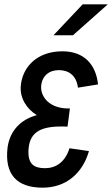

<svg xmlns="http://www.w3.org/2000/svg" viewBox="-20 -827 518 887"><path d="M362 -807 227 -664H317L478 -807ZM340 -422 433 -437C423 -529 369 -590 268 -590C150 -590 83 -516 76 -430C71 -374 103 -324 150 -295C78 -276 26 -225 15 -146C0 -21 58 40 177 40C284 40 361 -25 391 -129L301 -142C281 -78 238 -50 188 -50C138 -50 106 -68 112 -140C119 -224 178 -247 292 -242L303 -326C212 -323 167 -377 170 -429C174 -476 206 -503 252 -503C297 -503 333 -479 340 -422Z"/></svg>

Font: Smiley Sans Oblique
Style: Regular
Weight: 400
Italic angle: -8°
Designer: oooooohmygosh, Nagisa Chen, Janine Sui, Heda Shi, Jian Li
Foundry: atelierAnchor
Version: Version 2.0.1